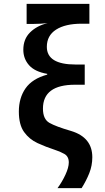

<svg xmlns="http://www.w3.org/2000/svg" viewBox="-20 -780 540 988"><path d="M400 188Q424 150 439.5 111Q455 72 455 29Q455 -73 346 -106Q267 -129 234 -148Q201 -167 201 -221Q201 -344 366 -344H416V-448H369Q221 -448 221 -539Q221 -597 268.5 -627.5Q316 -658 400 -658H440V-760H117V-657H155Q189 -657 225 -661Q170 -648 135 -613.5Q100 -579 100 -524Q100 -478 129.5 -444.5Q159 -411 223 -400V-396Q146 -375 111.5 -325.5Q77 -276 77 -206Q77 -138 104 -100.5Q131 -63 173.5 -43.5Q216 -24 262 -9Q288 -1 311 12Q334 25 334 56Q334 82 316.5 119.5Q299 157 276 188Z"/></svg>

Font: Noto Sans Mono UI Condensed
Style: Bold
Weight: 700
Width: 3
Designer: Monotype Design team
Foundry: Monotype Imaging Inc.
Version: 1.000